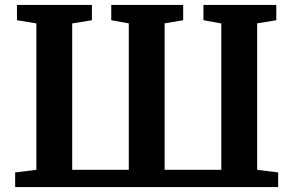

<svg xmlns="http://www.w3.org/2000/svg" viewBox="-20 -763 1196 783"><path d="M41.8 0V-59.9L128.3 -70.4V-667.7L49.2 -680.5V-743H354.8V-680.5L274.4 -667.4V-70.4H505.2V-667.7L433.7 -680.5V-743H727V-680.5L651.3 -667.7V-70.4H882.6V-667.3L809.7 -680.5V-743H1106.8V-680.5L1028.7 -667.7V-70.3L1114.3 -59.9V0Z"/></svg>

Font: Merriweather Light
Style: Regular
Weight: 300
Designer: Eben Sorkin
Foundry: Eben Sorkin
Version: Version 2.100